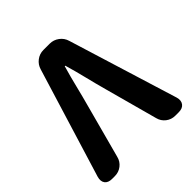

<svg xmlns="http://www.w3.org/2000/svg" viewBox="-200 -880 1018 1018"><g transform="rotate(-45 309.5 -370.5)"><path d="M59 0Q30 0 17.5 -17Q5 -34 13 -62L202 -678Q210 -706 233 -723.5Q256 -741 285 -741H332Q361 -741 384.5 -723.5Q408 -706 416 -678L606 -63Q614 -35 601 -17.5Q588 0 559 0H533Q504 0 481.5 -17.5Q459 -35 452 -63L371 -361Q354 -423 340 -480.5Q326 -538 308 -600H304Q286 -538 272 -480.5Q258 -423 241 -361L161 -63Q154 -35 131.5 -17.5Q109 0 80 0Z"/></g></svg>

Font: Chiron GoRound TC
Style: Bold
Weight: 700
Designer: Ryoko NISHIZUKA 西塚涼子 (kana, bopomofo & ideographs); Paul D. Hunt (Latin, Greek & Cyrillic); Sandoll Communications 산돌커뮤니
Foundry: Adobe
Version: Version 1.000;hotconv 1.1.1;makeotfexe 2.6.0